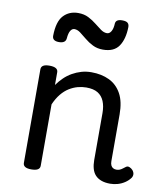

<svg xmlns="http://www.w3.org/2000/svg" viewBox="-89 -876 826 966"><g transform="rotate(10 323.5 -393.0)"><path d="M539 17Q513 17 494 10Q475 3 463 -10Q451 -23 445.5 -42.5Q440 -62 440 -86V-326Q440 -361 429.5 -386.5Q419 -412 397 -425.5Q375 -439 338 -439Q316 -439 294 -433Q272 -427 251 -414Q230 -401 212 -379Q194 -357 180 -325V-11Q180 2 169 8.5Q158 15 136 15Q115 15 104.5 8.5Q94 2 94 -11V-489Q94 -502 104.5 -508.5Q115 -515 136 -515Q158 -515 169 -508.5Q180 -502 180 -489V-424Q195 -445 213 -462.5Q231 -480 253 -492.5Q275 -505 299 -512Q323 -519 350 -519Q402 -519 441.5 -500Q481 -481 503.5 -440.5Q526 -400 526 -334V-96Q526 -83 530 -74.5Q534 -66 541.5 -62Q549 -58 558 -58Q567 -58 574.5 -61Q582 -64 589 -69.5Q596 -75 603 -80Q611 -86 621 -82Q631 -78 638 -70Q646 -60 646.5 -50Q647 -40 641 -31Q630 -16 613.5 -5Q597 6 578 11.5Q559 17 539 17ZM162 -640Q128 -640 128 -666Q129 -739 158 -770Q187 -801 233 -801Q263 -801 285.5 -789.5Q308 -778 326 -763.5Q344 -749 360 -737.5Q376 -726 392 -726Q405 -726 413.5 -740.5Q422 -755 423 -781Q425 -803 457 -803Q477 -803 485 -796Q493 -789 493 -775Q492 -714 467.5 -677.5Q443 -641 386 -641Q357 -641 334 -652.5Q311 -664 292.5 -679.5Q274 -695 258.5 -706.5Q243 -718 228 -718Q216 -718 208 -705Q200 -692 198 -666Q197 -653 188 -646.5Q179 -640 162 -640Z"/></g></svg>

Font: Playwrite BE WAL
Style: Regular
Weight: 400
Designer: Veronika Burian, José Scaglione
Foundry: TypeTogether
Version: Version 1.002